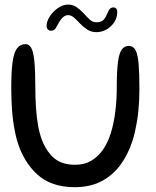

<svg xmlns="http://www.w3.org/2000/svg" viewBox="-20 -780 666 818"><path d="M299 17.5Q198 17.5 138.8 -36.8Q79.5 -91 53 -180Q47.5 -200 43.2 -221.2Q39 -242.5 36 -265Q33 -287.5 31.2 -311Q29.5 -334.5 28.8 -359Q28 -383.5 28 -409Q28 -478.5 34 -518.5Q40 -558.5 53.5 -575.2Q67 -592 88.5 -592Q103.5 -592 112.8 -576.5Q122 -561 126.2 -521Q130.5 -481 130.5 -407.5Q130.5 -386 131.2 -364.2Q132 -342.5 133.2 -322.2Q134.5 -302 136.8 -282.5Q139 -263 142.2 -244.8Q145.5 -226.5 150 -210.5Q166.5 -150.5 201.8 -114.2Q237 -78 300 -78Q339 -78 368 -94.8Q397 -111.5 417.8 -141Q438.5 -170.5 451 -209.5Q458 -231 463 -254.8Q468 -278.5 471.2 -303.8Q474.5 -329 476 -355.5Q477.5 -382 477.5 -409Q477.5 -477 482.5 -515.2Q487.5 -553.5 498.8 -569Q510 -584.5 528.5 -584.5Q547.5 -584.5 557.2 -566.8Q567 -549 570.5 -508.2Q574 -467.5 574 -400Q574 -375.5 572.8 -351.8Q571.5 -328 569.2 -305Q567 -282 563.2 -260.2Q559.5 -238.5 554.8 -217.8Q550 -197 543.5 -177.5Q524.5 -119 491.2 -75Q458 -31 410 -6.8Q362 17.5 299 17.5ZM198.5 -649Q190 -649 184.2 -654.2Q178.5 -659.5 178.5 -669.5Q178.5 -689 192.2 -710.2Q206 -731.5 227.2 -746Q248.5 -760.5 270.5 -760.5Q291 -760.5 307.2 -749Q323.5 -737.5 336.8 -722.8Q350 -708 362.5 -696.5Q375 -685 389 -685Q406.5 -685 416.8 -691.8Q427 -698.5 436 -720Q443 -737.5 449 -743Q455 -748.5 463.5 -748.5Q469.5 -748.5 474.5 -744.2Q479.5 -740 479.5 -728.5Q479.5 -705 466.8 -685.5Q454 -666 433.8 -654.5Q413.5 -643 391 -643Q368.5 -643 351.8 -654Q335 -665 321.5 -679.2Q308 -693.5 295.8 -704.5Q283.5 -715.5 270.5 -715.5Q256 -715.5 244.5 -702.8Q233 -690 222.5 -669Q217 -658 211.2 -653.5Q205.5 -649 198.5 -649Z"/></svg>

Font: Gluten Thin Light
Style: Regular
Weight: 300
Version: Version 1.300